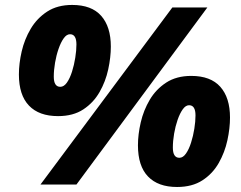

<svg xmlns="http://www.w3.org/2000/svg" viewBox="-20 -744 970 774"><path d="M213.9 -275.9Q137.2 -275.9 96.7 -318.4Q56.2 -360.8 56.2 -443.8Q56.2 -487.8 67.4 -536.6Q78.6 -585.4 103.8 -627.9Q128.9 -670.4 170.2 -697.3Q211.4 -724.1 271 -724.1Q349.1 -724.1 387.9 -680.2Q426.8 -636.2 426.8 -556.2Q426.8 -513.2 416.3 -464.4Q405.8 -415.5 381.3 -372.8Q356.9 -330.1 315.9 -303Q274.9 -275.9 213.9 -275.9ZM143.1 0 674.8 -713.9H815.9L288.1 0ZM223.1 -394Q237.8 -394 249.8 -411.1Q261.7 -428.2 270.3 -455.1Q278.8 -481.9 283.4 -511.2Q288.1 -540.5 288.1 -564.9Q288.1 -606 262.2 -606Q248.5 -606 236.8 -589.6Q225.1 -573.2 216.1 -547.1Q207 -521 201.9 -491.2Q196.8 -461.4 196.8 -435.1Q196.8 -394 223.1 -394ZM693.8 9.8Q617.2 9.8 576.7 -32.5Q536.1 -74.7 536.1 -158.2Q536.1 -202.1 547.4 -250.7Q558.6 -299.3 583.7 -341.8Q608.9 -384.3 650.1 -411.1Q691.4 -438 751 -438Q829.1 -438 868.2 -394Q907.2 -350.1 907.2 -270Q907.2 -227.1 896.7 -178.5Q886.2 -129.9 861.8 -86.9Q837.4 -43.9 796.1 -17.1Q754.9 9.8 693.8 9.8ZM703.1 -107.9Q717.8 -107.9 729.7 -125Q741.7 -142.1 750.2 -168.9Q758.8 -195.8 763.4 -225.1Q768.1 -254.4 768.1 -278.8Q768.1 -319.8 742.2 -319.8Q728.5 -319.8 716.8 -303.5Q705.1 -287.1 696 -261Q687 -234.9 681.9 -205.3Q676.8 -175.8 676.8 -148.9Q676.8 -107.9 703.1 -107.9Z"/></svg>

Font: Open Sans ExtraBold
Style: Italic
Weight: 800
Italic angle: -12°
Designer: Monotype Design Team
Foundry: Monotype Imaging Inc.
Version: Version 3.000; ttfautohint (v1.8.4)